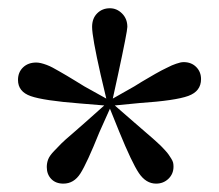

<svg xmlns="http://www.w3.org/2000/svg" viewBox="-20 -850 527 463"><path d="M245.1 -830.1Q261.7 -830.1 274.4 -817.4Q287.1 -804.7 287.1 -785.2Q287.1 -774.4 264.6 -669.9L252 -612.3L303.7 -641.6Q309.6 -645.5 321.8 -652.8Q334 -660.2 339.4 -663.1Q344.7 -666 354.5 -671.9Q364.3 -677.7 369.6 -680.2Q375 -682.6 382.3 -686.5Q389.6 -690.4 394.5 -692.4Q399.4 -694.3 404.8 -696.3Q410.2 -698.2 414.6 -699.2Q418.9 -700.2 422.9 -700.2Q441.4 -700.2 453.1 -688.5Q464.8 -676.8 464.8 -659.2Q464.8 -629.9 434.1 -618.7Q403.3 -607.4 317.4 -601.6L256.8 -595.7L302.7 -555.7Q309.6 -549.8 321.3 -539.6Q333 -529.3 338.9 -524.4Q344.7 -519.5 354 -511.2Q363.3 -502.9 367.7 -498.5Q372.1 -494.1 377.9 -487.8Q383.8 -481.4 386.7 -477.1Q389.6 -472.7 393.1 -467.3Q396.5 -461.9 397.5 -457.5Q398.4 -453.1 398.4 -448.2Q398.4 -430.7 386.2 -418.9Q374 -407.2 356.4 -407.2Q332 -407.2 314.9 -432.6Q297.9 -458 267.6 -532.2L245.1 -587.9L219.7 -531.2Q189.5 -456.1 173.8 -431.6Q158.2 -407.2 132.8 -407.2Q114.3 -407.2 103.5 -418.5Q92.8 -429.7 92.8 -447.3Q92.8 -457 96.2 -465.8Q99.6 -474.6 110.4 -485.8Q121.1 -497.1 128.4 -504.4Q135.7 -511.7 155.8 -528.8Q175.8 -545.9 186.5 -555.7L231.4 -595.7L171.9 -600.6Q85 -607.4 54.2 -618.2Q23.4 -628.9 23.4 -657.2Q23.4 -675.8 35.6 -687.5Q47.9 -699.2 67.4 -699.2Q72.3 -699.2 78.6 -697.8Q85 -696.3 92.8 -693.4Q100.6 -690.4 106.9 -687Q113.3 -683.6 123.5 -677.7Q133.8 -671.9 141.1 -667.5Q148.4 -663.1 162.1 -654.8Q175.8 -646.5 183.6 -641.6L236.3 -612.3L222.7 -669.9Q202.1 -760.7 202.1 -785.2Q202.1 -805.7 214.4 -817.9Q226.6 -830.1 245.1 -830.1Z"/></svg>

Font: GenYoMin TW TTF Bold
Style: Regular
Weight: 700
Version: Version 1.300